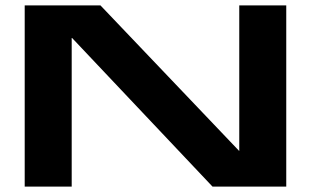

<svg xmlns="http://www.w3.org/2000/svg" viewBox="-20 -695 1199 715"><path d="M72 0H247V-553.5H248.5L771.5 0H1046V-675H871V-133H870.5L354 -675H72Z"/></svg>

Font: Anybody ExtraExpanded SemiBold
Style: Regular
Weight: 600
Width: 8
Version: Version 1.113;gftools[0.9.25]